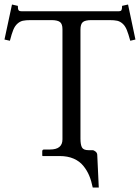

<svg xmlns="http://www.w3.org/2000/svg" viewBox="-34 -688 619 849"><path d="M321.8 -75.2Q321.8 -48.3 328.4 -36.1Q335 -23.9 357.9 -23.9H375Q380.9 -23.9 388.2 -18.1Q395.5 -12.2 396 -3.9L402.8 141.1H376Q370.1 111.8 360.6 88.9Q351.1 65.9 334.5 45.4Q317.9 24.9 291.5 13.4Q265.1 2 230 2H154.8L152.8 0V-19Q152.8 -26.9 161.1 -26.9H187Q242.2 -26.9 242.2 -71.8V-559.1Q242.2 -582 231.2 -590.6Q220.2 -599.1 192.9 -599.1H102.1Q79.6 -599.1 66.9 -596.2Q54.2 -593.3 43 -583.3Q31.7 -573.2 24.7 -555.9Q17.6 -538.6 9.8 -507.8L-14.2 -513.2L19 -668L44.9 -662.1Q44.9 -648.4 47.9 -643.3Q50.8 -638.2 62 -638.2H490.2Q500.5 -638.2 503.2 -643.3Q505.9 -648.4 505.9 -662.1L532.2 -668L564.9 -513.2L542 -507.8Q533.7 -538.6 526.6 -555.9Q519.5 -573.2 508.3 -583.3Q497.1 -593.3 484.4 -596.2Q471.7 -599.1 449.2 -599.1H370.1Q342.8 -599.1 332.3 -590.3Q321.8 -581.5 321.8 -557.1Z"/></svg>

Font: Linux Libertine G
Style: Regular
Weight: 400
Designer: Philipp H. Poll
Foundry: Philipp H. Poll
Version: Version 4.7.5